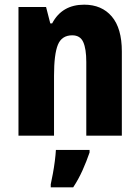

<svg xmlns="http://www.w3.org/2000/svg" viewBox="-20 -580 599 821"><path d="M340 -560Q415 -560 458 -509.5Q501 -459 501 -360V0H349V-315Q349 -371 336 -400Q323 -429 289 -429Q244 -429 227.5 -388.5Q211 -348 211 -256V0H59V-550H177L195 -480H203Q245 -560 340 -560ZM363 72Q350 110 333 148Q316 186 293 221H197V208Q201 190 206 163Q211 136 214.5 108.5Q218 81 219 61H363Z"/></svg>

Font: Noto Sans Devanagari Condensed ExtraBold
Style: Regular
Weight: 800
Width: 3
Designer: Jelle Bosma - Monotype Design Team
Foundry: Monotype Imaging Inc.
Version: Version 2.004; ttfautohint (v1.8.4.7-5d5b)